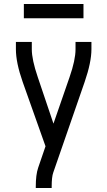

<svg xmlns="http://www.w3.org/2000/svg" viewBox="-20 -741 540 966"><path d="M160 205V198Q160 138 172 103L209 -5L94 -329Q60 -426 60 -493V-530H140V-493Q140 -441 170 -353L249 -119L330 -353Q360 -439 360 -493V-530H440V-493Q440 -428 406 -329L248 127Q240 149 240 198V205ZM100 -649V-721H400V-649Z"/></svg>

Font: Iosevka SS01
Style: Regular
Weight: 400
Monospace: yes
Designer: Belleve Invis
Foundry: Belleve Invis
Version: 2.3.3; ttfautohint (v1.8.3)